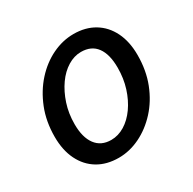

<svg xmlns="http://www.w3.org/2000/svg" viewBox="-121 -623 760 758"><g transform="rotate(-30 259.0 -244.5)"><path d="M215 12Q160 12 120 -12Q80 -36 58 -80.5Q36 -125 36 -186Q36 -256 59 -313.5Q82 -371 120 -413Q158 -455 205.5 -478Q253 -501 303 -501Q357 -501 397 -477Q437 -453 459 -408.5Q481 -364 481 -303Q481 -233 458.5 -175.5Q436 -118 397.5 -76Q359 -34 311.5 -11Q264 12 215 12ZM224 -64Q256 -64 285.5 -82Q315 -100 338 -132.5Q361 -165 374.5 -207.5Q388 -250 388 -299Q388 -360 364 -392.5Q340 -425 293 -425Q262 -425 232.5 -407Q203 -389 180 -356.5Q157 -324 143 -281.5Q129 -239 129 -190Q129 -130 153.5 -97Q178 -64 224 -64Z"/></g></svg>

Font: Source Sans 3 ExtraLight Medium
Style: Italic
Weight: 500
Italic angle: -11°
Version: Version 3.052;hotconv 1.1.0;makeotfexe 2.6.0